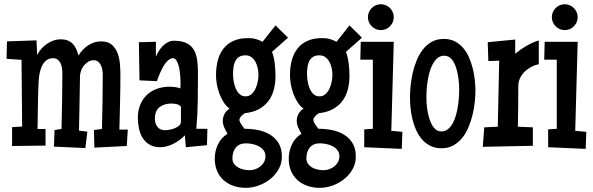

<svg xmlns="http://www.w3.org/2000/svg" viewBox="-20 -696 2823 914"><path d="M588.4 -79.1 583.5 -1 429.2 6.8 427.2 -77.1 465.3 -82Q466.8 -147 468 -210.9Q469.2 -274.9 469.2 -339.8Q469.2 -350.6 467.3 -362.8Q465.3 -375 460.4 -385.3Q455.6 -395.5 447 -402.3Q438.5 -409.2 425.3 -409.2Q411.1 -409.2 399.4 -401.9Q387.7 -394.5 379.2 -383.5Q370.6 -372.6 365.7 -358.9Q360.8 -345.2 360.8 -333Q359.9 -268.1 358.6 -203.6Q357.4 -139.2 356 -74.2L396 -69.3L386.2 8.8L236.8 2L239.7 -77.1L272.9 -82Q274.4 -148.9 275.6 -215.8Q276.9 -282.7 276.9 -349.6Q276.9 -360.4 274.9 -372.6Q272.9 -384.8 268.1 -395Q263.2 -405.3 254.6 -412.1Q246.1 -418.9 232.9 -418.9Q211.4 -418.9 198 -406.7Q184.6 -394.5 177.2 -376.5Q169.9 -358.4 167 -338.1Q164.1 -317.9 163.6 -301.8Q161.1 -246.6 160.4 -191.9Q159.7 -137.2 158.7 -82H196.8V-2.9L37.6 -1V-90.8L85.4 -93.8L82.5 -411.1L11.2 -416L13.2 -499L153.8 -503.9L156.7 -434.6Q164.6 -449.7 176.5 -463.4Q188.5 -477.1 203.1 -487.1Q217.8 -497.1 234.4 -502.9Q251 -508.8 269 -508.8Q288.1 -508.8 302 -503.4Q315.9 -498 325.9 -487.8Q335.9 -477.5 342.5 -463.4Q349.1 -449.2 353 -431.6Q362.3 -445.8 373.8 -458.3Q385.3 -470.7 398.9 -479.7Q412.6 -488.8 428.2 -493.9Q443.8 -499 461.4 -499Q494.1 -499 512.5 -482.9Q530.8 -466.8 539.8 -442.6Q548.8 -418.5 551 -389.9Q553.2 -361.3 553.2 -336.9Q553.2 -272 551.5 -208Q549.8 -144 548.3 -79.1Z M967.3 -83 965.3 -4.9 864.7 4.9 859.9 -51.8Q849.6 -40.5 836.2 -30.5Q822.8 -20.5 807.4 -12.5Q792 -4.4 775.6 0.2Q759.3 4.9 743.7 4.9Q713.4 4.9 692.6 -7.1Q671.9 -19 659.4 -38.8Q647 -58.6 641.6 -84Q636.2 -109.4 636.2 -135.7Q636.2 -168.9 647.2 -196.3Q658.2 -223.6 678 -242.9Q697.8 -262.2 725.6 -272.7Q753.4 -283.2 786.6 -283.2Q799.8 -283.2 812.7 -281.5Q825.7 -279.8 838.4 -275.4Q839.4 -283.7 839.4 -291Q839.4 -298.3 839.4 -306.6Q839.4 -311 838.9 -321Q838.4 -331.1 837.2 -343.5Q835.9 -356 833.5 -369.4Q831.1 -382.8 826.9 -393.8Q822.8 -404.8 817.1 -411.9Q811.5 -418.9 803.2 -418.9Q793.9 -418.9 785.2 -412.6Q776.4 -406.2 768.6 -396.2Q760.7 -386.2 754.2 -373.8Q747.6 -361.3 742.2 -349.1Q736.8 -336.9 732.9 -326.4Q729 -315.9 727.1 -309.6L644 -313.5L641.1 -495.1L722.2 -497.1V-425.8Q727.1 -438.5 735.4 -452.1Q743.7 -465.8 754.6 -476.8Q765.6 -487.8 779.1 -494.9Q792.5 -502 808.1 -502Q845.2 -502 867.9 -490.7Q890.6 -479.5 902.6 -459.2Q914.6 -439 918.5 -410.4Q922.4 -381.8 922.4 -347.7Q922.4 -281.2 921.4 -215.3Q920.4 -149.4 914.6 -83ZM841.3 -116.2V-187.5Q834.5 -197.3 821 -200.2Q807.6 -203.1 796.4 -203.1Q761.2 -203.1 739.3 -185.8Q717.3 -168.5 717.3 -130.9Q717.3 -107.9 729.5 -92Q741.7 -76.2 766.1 -76.2Q773.9 -76.2 786.9 -78.4Q799.8 -80.6 811.8 -85.4Q823.7 -90.3 832.5 -97.9Q841.3 -105.5 841.3 -116.2Z M1351.1 -516.6 1274.9 -449.2Q1284.7 -423.3 1288.1 -392.3Q1291.5 -361.3 1291.5 -334Q1291.5 -297.9 1283 -267.3Q1274.4 -236.8 1256.6 -213.6Q1238.8 -190.4 1211.2 -175.8Q1183.6 -161.1 1146 -157.2Q1142.1 -154.8 1137.5 -151.4Q1132.8 -147.9 1128.9 -143.8Q1125 -139.6 1122.3 -134.8Q1119.6 -129.9 1119.6 -125Q1119.6 -120.6 1122.6 -114.5Q1125.5 -108.4 1129.4 -102.5Q1133.3 -96.7 1137.5 -91.3Q1141.6 -85.9 1144 -83Q1176.8 -83 1208.7 -76.7Q1240.7 -70.3 1265.9 -54.9Q1291 -39.6 1306.4 -14.2Q1321.8 11.2 1321.8 49.8Q1321.8 82.5 1306.4 109.6Q1291 136.7 1266.4 156.5Q1241.7 176.3 1210.9 187.3Q1180.2 198.2 1149.9 198.2Q1118.2 198.2 1091.1 188.7Q1064 179.2 1044.2 161.4Q1024.4 143.6 1013.4 117.9Q1002.4 92.3 1002.4 59.6Q1002.4 23.4 1017.3 -8.1Q1032.2 -39.6 1063 -59.6Q1054.2 -73.7 1047.4 -89.4Q1040.5 -105 1040.5 -121.1Q1040.5 -138.2 1049.3 -154.3Q1058.1 -170.4 1072.8 -178.7Q1056.2 -190.9 1044.2 -210Q1032.2 -229 1024.2 -250.7Q1016.1 -272.5 1012.2 -295.2Q1008.3 -317.9 1008.3 -337.9Q1008.3 -377 1017.1 -409.4Q1025.9 -441.9 1044.4 -465.3Q1063 -488.8 1092 -501.7Q1121.1 -514.6 1161.6 -514.6Q1172.4 -514.6 1180.9 -513.7Q1189.5 -512.7 1197.3 -510.5Q1205.1 -508.3 1212.9 -505.1Q1220.7 -502 1230 -497.1L1291.5 -575.2ZM1210.4 -339.8Q1210.4 -353.5 1207.3 -369.9Q1204.1 -386.2 1196.8 -400.1Q1189.5 -414.1 1177.7 -423.3Q1166 -432.6 1148.9 -432.6Q1128.9 -432.6 1117.2 -424.6Q1105.5 -416.5 1099.4 -403.6Q1093.3 -390.6 1091.3 -374.5Q1089.4 -358.4 1089.4 -342.8Q1089.4 -329.6 1092 -311.5Q1094.7 -293.5 1101.3 -276.9Q1107.9 -260.3 1119.4 -248.8Q1130.9 -237.3 1148.9 -237.3Q1166 -237.3 1177.7 -248.3Q1189.5 -259.3 1196.8 -275.1Q1204.1 -291 1207.3 -308.6Q1210.4 -326.2 1210.4 -339.8ZM1243.7 47.9Q1243.7 30.8 1234.4 19Q1225.1 7.3 1211.2 0Q1197.3 -7.3 1180.9 -10.5Q1164.6 -13.7 1150.9 -13.7Q1118.7 -13.7 1102.5 6.6Q1086.4 26.9 1086.4 57.6Q1086.4 73.2 1094.2 84Q1102.1 94.7 1113.8 101.3Q1125.5 107.9 1139.9 111.1Q1154.3 114.3 1167.5 114.3Q1181.2 114.3 1194.8 109.6Q1208.5 105 1219.5 96.2Q1230.5 87.4 1237.1 75.2Q1243.7 63 1243.7 47.9Z M1703.1 -516.6 1627 -449.2Q1636.7 -423.3 1640.1 -392.3Q1643.6 -361.3 1643.6 -334Q1643.6 -297.9 1635 -267.3Q1626.5 -236.8 1608.6 -213.6Q1590.8 -190.4 1563.2 -175.8Q1535.6 -161.1 1498 -157.2Q1494.1 -154.8 1489.5 -151.4Q1484.9 -147.9 1481 -143.8Q1477.1 -139.6 1474.4 -134.8Q1471.7 -129.9 1471.7 -125Q1471.7 -120.6 1474.6 -114.5Q1477.5 -108.4 1481.4 -102.5Q1485.4 -96.7 1489.5 -91.3Q1493.7 -85.9 1496.1 -83Q1528.8 -83 1560.8 -76.7Q1592.8 -70.3 1617.9 -54.9Q1643.1 -39.6 1658.4 -14.2Q1673.8 11.2 1673.8 49.8Q1673.8 82.5 1658.4 109.6Q1643.1 136.7 1618.4 156.5Q1593.8 176.3 1563 187.3Q1532.2 198.2 1502 198.2Q1470.2 198.2 1443.1 188.7Q1416 179.2 1396.2 161.4Q1376.5 143.6 1365.5 117.9Q1354.5 92.3 1354.5 59.6Q1354.5 23.4 1369.4 -8.1Q1384.3 -39.6 1415 -59.6Q1406.2 -73.7 1399.4 -89.4Q1392.6 -105 1392.6 -121.1Q1392.6 -138.2 1401.4 -154.3Q1410.2 -170.4 1424.8 -178.7Q1408.2 -190.9 1396.2 -210Q1384.3 -229 1376.2 -250.7Q1368.2 -272.5 1364.3 -295.2Q1360.4 -317.9 1360.4 -337.9Q1360.4 -377 1369.1 -409.4Q1377.9 -441.9 1396.5 -465.3Q1415 -488.8 1444.1 -501.7Q1473.1 -514.6 1513.7 -514.6Q1524.4 -514.6 1533 -513.7Q1541.5 -512.7 1549.3 -510.5Q1557.1 -508.3 1564.9 -505.1Q1572.8 -502 1582 -497.1L1643.6 -575.2ZM1562.5 -339.8Q1562.5 -353.5 1559.3 -369.9Q1556.2 -386.2 1548.8 -400.1Q1541.5 -414.1 1529.8 -423.3Q1518.1 -432.6 1501 -432.6Q1481 -432.6 1469.2 -424.6Q1457.5 -416.5 1451.4 -403.6Q1445.3 -390.6 1443.4 -374.5Q1441.4 -358.4 1441.4 -342.8Q1441.4 -329.6 1444.1 -311.5Q1446.8 -293.5 1453.4 -276.9Q1460 -260.3 1471.4 -248.8Q1482.9 -237.3 1501 -237.3Q1518.1 -237.3 1529.8 -248.3Q1541.5 -259.3 1548.8 -275.1Q1556.2 -291 1559.3 -308.6Q1562.5 -326.2 1562.5 -339.8ZM1595.7 47.9Q1595.7 30.8 1586.4 19Q1577.1 7.3 1563.2 0Q1549.3 -7.3 1533 -10.5Q1516.6 -13.7 1502.9 -13.7Q1470.7 -13.7 1454.6 6.6Q1438.5 26.9 1438.5 57.6Q1438.5 73.2 1446.3 84Q1454.1 94.7 1465.8 101.3Q1477.5 107.9 1491.9 111.1Q1506.3 114.3 1519.5 114.3Q1533.2 114.3 1546.9 109.6Q1560.5 105 1571.5 96.2Q1582.5 87.4 1589.1 75.2Q1595.7 63 1595.7 47.9Z M1854.5 -614.3Q1854.5 -601.6 1849.6 -590.3Q1844.7 -579.1 1836.4 -570.8Q1828.1 -562.5 1816.9 -557.6Q1805.7 -552.7 1793 -552.7Q1780.3 -552.7 1769 -557.6Q1757.8 -562.5 1749.5 -570.8Q1741.2 -579.1 1736.3 -590.3Q1731.4 -601.6 1731.4 -614.3Q1731.4 -627 1736.3 -638.2Q1741.2 -649.4 1749.5 -657.7Q1757.8 -666 1769 -670.9Q1780.3 -675.8 1793 -675.8Q1805.7 -675.8 1816.9 -670.9Q1828.1 -666 1836.4 -657.7Q1844.7 -649.4 1849.6 -638.2Q1854.5 -627 1854.5 -614.3ZM1895.5 -68.4 1892.6 12.7 1713.9 4.9V-80.1L1754.9 -83V-412.1H1695.3L1697.3 -497.1H1854.5L1842.8 -73.2Z M2243.2 -265.6Q2243.2 -241.2 2240.2 -211.4Q2237.3 -181.6 2230 -151.1Q2222.7 -120.6 2210.7 -91.6Q2198.7 -62.5 2180.7 -40Q2162.6 -17.6 2138.4 -3.9Q2114.3 9.8 2082 9.8Q2051.8 9.8 2028.8 -1.7Q2005.9 -13.2 1989.3 -32Q1972.7 -50.8 1961.4 -75.7Q1950.2 -100.6 1943.6 -127.4Q1937 -154.3 1934.3 -181.6Q1931.6 -209 1931.6 -232.4Q1931.6 -256.8 1934.6 -287.1Q1937.5 -317.4 1944.6 -348.4Q1951.7 -379.4 1963.6 -408.7Q1975.6 -438 1993.4 -460.7Q2011.2 -483.4 2035.6 -497.1Q2060.1 -510.7 2092.8 -510.7Q2122.6 -510.7 2145.3 -499Q2168 -487.3 2184.8 -467.8Q2201.7 -448.2 2212.6 -422.9Q2223.6 -397.5 2230.5 -370.4Q2237.3 -343.3 2240.2 -315.9Q2243.2 -288.6 2243.2 -265.6ZM2166 -268.6Q2166 -278.8 2165 -294.9Q2164.1 -311 2161.4 -329.1Q2158.7 -347.2 2153.8 -365.2Q2148.9 -383.3 2141.1 -397.9Q2133.3 -412.6 2121.8 -421.6Q2110.4 -430.7 2094.7 -430.7Q2075.7 -430.7 2062.3 -419.2Q2048.8 -407.7 2039.3 -389.6Q2029.8 -371.6 2023.9 -349.4Q2018.1 -327.1 2014.9 -304.9Q2011.7 -282.7 2010.7 -263.2Q2009.8 -243.7 2009.8 -231.4Q2009.8 -221.2 2010.7 -205.3Q2011.7 -189.5 2014.6 -171.4Q2017.6 -153.3 2022.7 -135.5Q2027.8 -117.7 2035.6 -103Q2043.5 -88.4 2054.7 -79.3Q2065.9 -70.3 2081.1 -70.3Q2099.6 -70.3 2113 -81.5Q2126.5 -92.8 2136 -110.6Q2145.5 -128.4 2151.4 -150.4Q2157.2 -172.4 2160.4 -194.6Q2163.6 -216.8 2164.8 -236.3Q2166 -255.9 2166 -268.6Z M2544.9 -390.6Q2526.4 -386.7 2508.8 -377.4Q2491.2 -368.2 2477.5 -354.7Q2463.9 -341.3 2455.6 -324Q2447.3 -306.6 2447.3 -286.1Q2447.3 -237.3 2446.8 -189.5Q2446.3 -141.6 2445.3 -92.8L2516.6 -89.8V-2L2278.3 2.9L2285.2 -89.8L2349.6 -92.8L2356.4 -407.2L2304.7 -405.3L2301.8 -495.1L2432.6 -507.8V-440.4Q2442.9 -448.7 2456.5 -458.5Q2470.2 -468.3 2485.4 -477.1Q2500.5 -485.8 2515.9 -492.9Q2531.2 -500 2544.9 -502.9Z M2730 -614.3Q2730 -601.6 2725.1 -590.3Q2720.2 -579.1 2711.9 -570.8Q2703.6 -562.5 2692.4 -557.6Q2681.2 -552.7 2668.5 -552.7Q2655.8 -552.7 2644.5 -557.6Q2633.3 -562.5 2625 -570.8Q2616.7 -579.1 2611.8 -590.3Q2606.9 -601.6 2606.9 -614.3Q2606.9 -627 2611.8 -638.2Q2616.7 -649.4 2625 -657.7Q2633.3 -666 2644.5 -670.9Q2655.8 -675.8 2668.5 -675.8Q2681.2 -675.8 2692.4 -670.9Q2703.6 -666 2711.9 -657.7Q2720.2 -649.4 2725.1 -638.2Q2730 -627 2730 -614.3ZM2771 -68.4 2768.1 12.7 2589.4 4.9V-80.1L2630.4 -83V-412.1H2570.8L2572.8 -497.1H2730L2718.3 -73.2Z"/></svg>

Font: Maiden Orange
Style: Regular
Weight: 400
Designer: Astigmatic (AOETI)
Foundry: Astigmatic (AOETI)
Version: Version 1.000